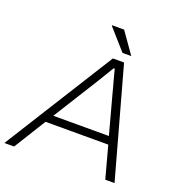

<svg xmlns="http://www.w3.org/2000/svg" viewBox="-163 -999 1070 1130"><g transform="rotate(20 372.0 -434.0)"><path d="M-12 0 418 -686H488L678 0H620L566 -200H173L49 0ZM204 -249H552L485 -497Q482 -509 477.5 -526Q473 -543 467.5 -562Q462 -581 457.5 -599.5Q453 -618 449 -633H442Q429 -612 413 -585Q397 -558 382.5 -534.5Q368 -511 359 -497ZM460 -736 346 -865 347 -868H422L515 -736Z"/></g></svg>

Font: Archivo SemiExpanded Thin
Style: Italic
Weight: 250
Width: 6
Italic angle: -10°
Designer: Hector Gatti
Foundry: Omnibus-Type
Version: Version 2.001